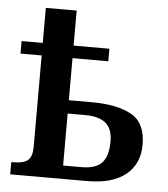

<svg xmlns="http://www.w3.org/2000/svg" viewBox="-49 -688 639 732"><g transform="rotate(5 271.0 -322.0)"><path d="M17 -47H28Q64 -47 80.5 -61Q97 -75 97 -112V-462H16V-510H97V-644H215V-510H352V-462H215V-301H303Q400 -301 455 -270.5Q510 -240 510 -156Q510 -83 459 -41.5Q408 0 312 0H17ZM286 -51Q339 -51 363 -76Q387 -101 387 -159Q387 -207 360.5 -228.5Q334 -250 282 -250H215V-51Z"/></g></svg>

Font: Noto Serif NarrowSemiBold
Style: Regular
Weight: 600
Width: 4
Designer: Monotype Design Team
Foundry: Monotype Imaging Inc.
Version: Version 1.001